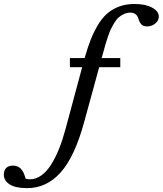

<svg xmlns="http://www.w3.org/2000/svg" viewBox="-293 -746 836 986"><path d="M-153.8 220.2Q-213.4 220.2 -243.4 200.9Q-273.4 181.6 -273.4 150.4Q-273.4 129.9 -261.7 117.2Q-250 104.5 -226.6 104.5Q-201.7 104.5 -186 120.4Q-170.4 136.2 -161.6 171.4Q-151.4 174.8 -138.2 174.8Q-108.4 174.8 -80.6 154.8Q-52.7 134.8 -30.3 98.9Q-7.8 63 10.3 18.1Q28.3 -26.9 43 -81.5L128.9 -400.9H65.9V-447.8H141.6Q156.7 -501.5 172.6 -541.7Q188.5 -582 210.2 -618.2Q231.9 -654.3 258.1 -677Q284.2 -699.7 319.3 -712.6Q354.5 -725.6 397.5 -725.6Q453.6 -725.6 488 -707Q522.5 -688.5 522.5 -660.6Q522.5 -640.6 504.6 -625.5Q486.8 -610.4 462.4 -610.4Q441.9 -610.4 432.4 -621.3Q422.9 -632.3 418 -649.9Q408.2 -681.2 376 -681.2Q358.9 -681.2 343.3 -673.8Q327.6 -666.5 316.2 -656.5Q304.7 -646.5 293.7 -627.9Q282.7 -609.4 275.9 -595.2Q269 -581.1 261 -556.9Q252.9 -532.7 249 -519.5Q245.1 -506.3 238.8 -482.4L229 -447.8H324.7V-400.9H216.3L139.2 -119.1Q90.8 58.6 18.6 139.4Q-53.7 220.2 -153.8 220.2Z"/></svg>

Font: Elstob 6pt Medium
Style: Italic
Weight: 500
Italic angle: -20°
Designer: Peter S. Baker
Version: Version 1.015